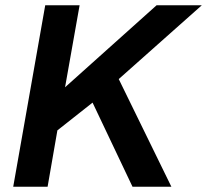

<svg xmlns="http://www.w3.org/2000/svg" viewBox="-20 -706 783 726"><path d="M30 0H160L197 -213L330 -318L481 0H628L429 -407L743 -686H572L226 -376L281 -686H151Z"/></svg>

Font: Archivo SemiBold
Style: Italic
Weight: 600
Italic angle: -10°
Designer: Hector Gatti
Foundry: Omnibus-Type
Version: Version 2.001